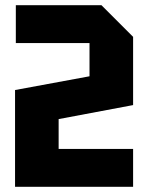

<svg xmlns="http://www.w3.org/2000/svg" viewBox="-20 -720 571 740"><path d="M493 -146V0H38V-373L325 -426V-554H41V-700H371L493 -578V-315L206 -261V-146Z"/></svg>

Font: Tektur SemiCondensed
Style: Bold
Weight: 700
Width: 4
Designer: Adam Jagosz
Foundry: Adam Jagosz
Version: Version 1.005;gftools[0.9.30]